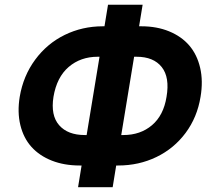

<svg xmlns="http://www.w3.org/2000/svg" viewBox="-20 -760 904 810"><path d="M413.7 -649.1H420.8L435.7 -740.1H581.7L566.8 -649.1H576.3Q641.3 -649.1 693.4 -627.8Q745.4 -606.5 778.4 -568.2Q811.4 -529.8 824.4 -473.9Q837.4 -418 826 -351.2Q812.1 -265.3 763 -199.2Q713.8 -133.2 639.7 -97.5Q565.7 -61.8 478.7 -61.8H470.2L455.3 29.8H309.3L324.2 -61.8H316.1Q250.7 -61.8 198.5 -82.4Q146.3 -103 112.7 -140.3Q79.2 -177.6 65.9 -232.1Q52.6 -286.6 63.2 -351.6Q78.1 -440 128.4 -508.2Q178.6 -576.3 253 -612.7Q327.4 -649.1 413.7 -649.1ZM392.4 -520.6Q320 -520.6 269.7 -477.5Q219.5 -434.3 205.6 -351.6Q193.2 -273.1 229.6 -231.7Q266 -190.3 337.4 -190.3H345.5L399.9 -520.6ZM545.8 -520.6 491.5 -190.3H500.7Q572.4 -190.3 621.3 -231.9Q670.1 -273.4 682.5 -351.2Q696.7 -433.6 662.3 -477.1Q627.8 -520.6 556.1 -520.6Z"/></svg>

Font: Karasuma Gothic
Style: Bold Italic
Weight: 700
Italic angle: 9.39998°
Designer: Rasmus Andersson / Ryoko Nishizuka
Foundry: Genbu
Version: Version 1.00